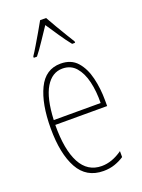

<svg xmlns="http://www.w3.org/2000/svg" viewBox="-146 -830 673 908"><g transform="rotate(-20 190.0 -376.5)"><path d="M195 -537Q248 -537 278 -503Q308 -469 321 -415Q334 -361 334 -301V-273H73Q72 -148 107.5 -81.5Q143 -15 214 -15Q266 -15 318 -52V-22Q297 -8 271 1Q245 10 214 10Q128 10 87.5 -63.5Q47 -137 47 -264Q47 -388 83 -462.5Q119 -537 195 -537ZM195 -512Q143 -512 111 -459Q79 -406 74 -297H310Q311 -356 299.5 -404.5Q288 -453 262.5 -482.5Q237 -512 195 -512ZM205 -763Q218 -740 236.5 -708Q255 -676 271.5 -649.5Q288 -623 294 -613V-606H279Q258 -632 234 -667.5Q210 -703 190 -733Q171 -705 146.5 -668Q122 -631 102 -606H86V-613Q97 -629 113 -656Q129 -683 146 -712Q163 -741 175 -763Z"/></g></svg>

Font: Noto Sans Gurmukhi ExtraCondensed Thin
Style: Regular
Weight: 100
Width: 2
Designer: Jelle Bosma - Monotype Design Team
Foundry: Monotype Imaging Inc.
Version: Version 2.004; ttfautohint (v1.8.4.7-5d5b)